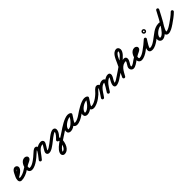

<svg xmlns="http://www.w3.org/2000/svg" viewBox="432 -2434 4611 4611"><g transform="rotate(-45 2738.0 -128.5)"><path d="M40 -48.9C40 -48.9 40 -48.9 40 -48.9C100.2 -80.7 222.1 -154.5 222.1 -231.5C222.1 -270.6 188.6 -301.9 150 -301.9C91.9 -301.9 55.6 -245.8 33.2 -199.3C33.2 -199.3 33.3 -199.4 33.4 -199.6C33.4 -199.7 33.5 -199.9 33.5 -199.9C6.1 -145.7 -26.2 -90.7 -26.2 -28.1C-26.2 13.2 -1.1 45.4 42.3 45.4C131 45.4 232.4 3.8 303.6 -46.3C320.5 -58.2 324.6 -81.6 312.7 -98.6C300.8 -115.5 277.4 -119.6 260.4 -107.7C260.4 -107.7 260.4 -107.7 260.4 -107.7C202 -66.5 115.4 -29.6 42.3 -29.6C39.8 -29.6 43.8 -28.8 44.9 -27.9C47 -26.5 48.2 -24.9 49.3 -22.7C50.2 -21.2 48.8 -26.3 48.8 -28.1C48.8 -76.9 79 -123.5 100.5 -166.1C100.5 -166.1 100.6 -166.3 100.6 -166.4C100.7 -166.6 100.8 -166.7 100.8 -166.7C107.6 -181 130.3 -226.9 150 -226.9C150.1 -226.9 149.4 -226.6 148.9 -227C148.1 -227.6 147.6 -228.8 147.3 -229.8C147.2 -230.3 147.1 -232 147.1 -231.5C147.1 -198.7 32.4 -129.7 5 -115.3C-13.3 -105.6 -20.3 -82.9 -10.6 -64.6C-1 -46.3 21.7 -39.3 40 -48.9Z M303.5 -46.2C303.5 -46.2 303.5 -46.2 303.5 -46.2C343.1 -73.9 384.1 -99.5 426.7 -122.3C460.3 -140.3 507.3 -156.3 534.3 -183.5C547.3 -196.7 554.5 -213.4 554.5 -232C554.5 -273.6 512.6 -298.5 475 -298.5C363.7 -298.5 303.5 -161.6 303.5 -66C303.5 -6.4 335.8 41.5 400 41.5C475.6 41.5 552.9 -4.3 612.6 -46.3C629.5 -58.3 633.6 -81.6 621.7 -98.6C609.7 -115.5 586.4 -119.6 569.4 -107.7C523.8 -75.6 458.5 -33.5 400 -33.5C379.5 -33.5 378.5 -48.1 378.5 -66C378.5 -116.7 410.9 -223.5 475 -223.5C481.4 -223.5 484.2 -218.4 481.3 -224.1C480.8 -225.1 479.5 -241.9 479.5 -232C479.5 -230.7 480.1 -234.6 480.7 -235.7C482 -238.2 478.5 -234.3 477.7 -233.7C473.8 -231 469.6 -228.6 465.4 -226.4C395.1 -188.2 326.7 -153.9 260.5 -107.8C243.6 -95.9 239.4 -72.5 251.2 -55.5C263.1 -38.6 286.5 -34.4 303.5 -46.2Z M560.2 -55.6C572 -38.6 595.3 -34.4 612.4 -46.2C657.3 -77.3 698.1 -113.8 738.9 -150.1C753.8 -163.4 810.7 -218.8 827.7 -218.8C829.3 -218.8 824.5 -219.3 823 -219.9C817.6 -222.2 815.6 -229.9 815.6 -224.4C815.6 -179.6 709.6 -54.5 677.4 -13C664.7 3.3 667.6 26.9 684 39.6C700.3 52.3 723.9 49.4 736.6 33C736.6 33 736.6 33 736.6 33C783.2 -26.9 890.6 -150.1 890.6 -224.4C890.6 -261.1 867 -293.8 827.7 -293.8C778.1 -293.8 723.7 -237 689.1 -206.1C650.6 -171.9 612.1 -137.2 569.6 -107.8C552.6 -96 548.4 -72.7 560.2 -55.6ZM736.3 33.4C736.3 33.4 736.3 33.4 736.3 33.4C769.9 -8.7 804.5 -50.4 834.9 -94.8C878.1 -157.9 937.7 -217.5 1019.2 -217.5C1023.6 -217.5 1017.7 -219 1015.8 -222.9C1015.1 -224.4 1014.6 -229.1 1014.6 -227.5C1014.6 -196.8 910.2 -76.1 910.2 -18.6C910.2 21.2 939 46.5 978 46.5C1050.9 46.5 1115.9 -6.1 1172.7 -46.4C1189.6 -58.4 1193.6 -81.8 1181.6 -98.7C1169.6 -115.6 1146.2 -119.6 1129.3 -107.6C1087.3 -77.8 1031 -28.5 978 -28.5C972.9 -28.5 981.7 -25.7 984.1 -21C984.4 -20.5 985.2 -16.9 985.2 -18.6C985.2 -50.7 1089.6 -170.3 1089.6 -227.5C1089.6 -267.1 1056.8 -292.5 1019.2 -292.5C911.5 -292.5 830.9 -221.7 773.1 -137.2C743.7 -94.2 710.1 -54 677.7 -13.4C664.8 2.8 667.4 26.4 683.6 39.3C699.8 52.2 723.4 49.6 736.3 33.4Z M1119.3 -54.2C1131.2 -37.2 1154.5 -33.1 1171.5 -44.9C1227.1 -83.9 1381.2 -221.6 1432.8 -221.6C1439.4 -221.6 1428.5 -232.8 1428.5 -230.5C1428.5 -171.7 1353.9 -101.9 1314.5 -62.5C1299.8 -47.9 1299.8 -24.1 1314.5 -9.5C1329.1 5.2 1352.9 5.2 1367.5 -9.5C1424 -65.9 1503.5 -145.5 1503.5 -230.5C1503.5 -271.7 1472.3 -296.6 1432.8 -296.6C1345.8 -296.6 1205.8 -160.5 1128.5 -106.4C1111.5 -94.5 1107.4 -71.1 1119.3 -54.2ZM1356.7 -1.9C1356.7 -1.9 1356.7 -1.9 1356.7 -1.9C1359.3 -3.2 1346.9 -7.3 1348.4 -4.8C1351.8 1.1 1352.1 10 1352.1 16.6C1352.1 94.4 1321 252.7 1216.7 252.7C1217 252.7 1217.4 252.7 1217.8 252.8C1218.5 252.8 1219.2 253 1219.9 253.1C1222.1 253.8 1224.2 255 1224.8 257.4C1224.8 257.5 1225 260.7 1225 259.1C1225 168.2 1498.8 16.6 1588.5 -46.3C1605.5 -58.2 1609.6 -81.5 1597.7 -98.5C1585.8 -115.5 1562.5 -119.6 1545.5 -107.7C1545.5 -107.7 1545.5 -107.7 1545.5 -107.7C1428.7 -25.9 1150 116 1150 259.1C1150 295.4 1179.7 327.7 1216.7 327.7C1370.3 327.7 1427.1 141.1 1427.1 16.6C1427.1 -39.4 1388.1 -99 1325.3 -70.1C1306.5 -61.4 1298.3 -39.1 1306.9 -20.3C1315.6 -1.5 1337.9 6.7 1356.7 -1.9Z M1536.2 -55.5C1548.1 -38.6 1571.5 -34.4 1588.5 -46.2C1658.7 -95.2 1848.1 -219.3 1934.6 -219.3C1946.1 -219.3 1958.7 -217.3 1968.2 -210.5C1987.6 -196.6 2008 -206.4 2018.5 -222.6C2028.9 -238.8 2029.4 -261.5 2008.8 -273.4C1983.9 -287.9 1962.6 -293.6 1933.3 -293.6C1810.6 -293.6 1625.6 -164.9 1625.6 -34.2C1625.6 18.8 1661.9 44.8 1711.7 44.8C1844 44.8 1968.4 -115 2025.9 -220C2037.9 -241.9 2027.5 -261.9 2011 -270.9C1994.6 -279.9 1972.1 -277.9 1960.1 -256C1923.8 -189.8 1841.8 -106.9 1841.8 -31.6C1841.8 17.5 1886 42.2 1930 42.2C2005.3 42.2 2093.4 -3.8 2153.6 -46.4C2170.6 -58.3 2174.6 -81.7 2162.6 -98.6C2150.7 -115.6 2127.3 -119.6 2110.4 -107.6C2110.4 -107.6 2110.4 -107.6 2110.4 -107.6C2063.6 -74.6 1988.7 -32.8 1930 -32.8C1925.4 -32.8 1918.9 -33.1 1914.8 -35.7C1913.5 -36.5 1916.8 -30.1 1916.8 -31.6C1916.8 -72.3 2001.3 -175.1 2025.9 -220C2037.9 -241.9 2027.5 -261.9 2011 -270.9C1994.6 -279.9 1972.1 -277.9 1960.1 -256C1918 -179.1 1810.4 -30.2 1711.7 -30.2C1706.2 -30.2 1696.1 -34.6 1700.1 -29.8C1702.8 -26.5 1700.6 -30.8 1700.6 -34.2C1700.6 -121.7 1853.5 -218.6 1933.3 -218.6C1949.8 -218.6 1958 -216.2 1971.2 -208.6C1991.8 -196.6 2011.6 -205.4 2021.5 -220.7C2031.3 -236 2031.2 -257.7 2011.8 -271.5C1989.4 -287.5 1961.9 -294.3 1934.6 -294.3C1821.2 -294.3 1635.9 -170.8 1545.5 -107.8C1528.6 -95.9 1524.4 -72.5 1536.2 -55.5Z M2101.2 -55.5C2113.1 -38.6 2136.5 -34.4 2153.5 -46.2C2223.7 -95.2 2413.1 -219.3 2499.6 -219.3C2511.1 -219.3 2523.7 -217.3 2533.2 -210.5C2552.6 -196.6 2573 -206.4 2583.5 -222.6C2593.9 -238.8 2594.4 -261.5 2573.8 -273.4C2548.9 -287.9 2527.6 -293.6 2498.3 -293.6C2375.6 -293.6 2190.6 -164.9 2190.6 -34.2C2190.6 18.8 2226.9 44.8 2276.7 44.8C2409 44.8 2533.4 -115 2590.9 -220C2602.9 -241.9 2592.5 -261.9 2576 -270.9C2559.6 -279.9 2537.1 -277.9 2525.1 -256C2488.8 -189.8 2406.8 -106.9 2406.8 -31.6C2406.8 17.5 2451 42.2 2495 42.2C2570.3 42.2 2658.4 -3.8 2718.6 -46.4C2735.6 -58.3 2739.6 -81.7 2727.6 -98.6C2715.7 -115.6 2692.3 -119.6 2675.4 -107.6C2675.4 -107.6 2675.4 -107.6 2675.4 -107.6C2628.6 -74.6 2553.7 -32.8 2495 -32.8C2490.4 -32.8 2483.9 -33.1 2479.8 -35.7C2478.5 -36.5 2481.8 -30.1 2481.8 -31.6C2481.8 -72.3 2566.3 -175.1 2590.9 -220C2602.9 -241.9 2592.5 -261.9 2576 -270.9C2559.6 -279.9 2537.1 -277.9 2525.1 -256C2483 -179.1 2375.4 -30.2 2276.7 -30.2C2271.2 -30.2 2261.1 -34.6 2265.1 -29.8C2267.8 -26.5 2265.6 -30.8 2265.6 -34.2C2265.6 -121.7 2418.5 -218.6 2498.3 -218.6C2514.8 -218.6 2523 -216.2 2536.2 -208.6C2556.8 -196.6 2576.6 -205.4 2586.5 -220.7C2596.3 -236 2596.2 -257.7 2576.8 -271.5C2554.4 -287.5 2526.9 -294.3 2499.6 -294.3C2386.2 -294.3 2200.9 -170.8 2110.5 -107.8C2093.6 -95.9 2089.4 -72.5 2101.2 -55.5Z M2666.2 -55.6C2678.1 -38.6 2701.4 -34.4 2718.4 -46.2C2748 -66.8 2776.3 -89.3 2803 -113.6C2820.3 -129.4 2897.6 -223.1 2918.6 -223.1C2920.4 -223.1 2917.4 -223.8 2916.6 -224.3C2910 -228.8 2913.7 -224.8 2913.7 -224C2913.7 -187.3 2813 -46.4 2787.2 -9.4C2775.4 7.5 2779.6 30.9 2796.6 42.8C2813.5 54.6 2836.9 50.4 2848.8 33.4C2848.8 33.4 2848.8 33.4 2848.8 33.4C2887.2 -21.6 2988.7 -158.7 2988.7 -224C2988.7 -265.3 2961.4 -298.1 2918.6 -298.1C2855.8 -298.1 2806.8 -220.9 2765.7 -181.5C2737.7 -154.5 2707.5 -130 2675.6 -107.8C2658.6 -95.9 2654.4 -72.6 2666.2 -55.6ZM2848.8 33.4C2848.8 33.4 2848.8 33.4 2848.8 33.4C2907 -50.2 2993.3 -217.1 3106.1 -217.1C3107.7 -217.1 3111.9 -212.5 3107 -220.3C3106.4 -221.3 3105.9 -222.3 3105.6 -223.5C3105.5 -224 3105.3 -225.7 3105.3 -225.1C3105.3 -198.6 3005.4 -42.9 2981.6 -6.5C2970.3 10.9 2975.2 34.1 2992.5 45.4C3009.9 56.7 3033.1 51.8 3044.4 34.5C3044.4 34.5 3044.4 34.5 3044.4 34.5C3080.7 -21.1 3180.3 -163.5 3180.3 -225.1C3180.3 -267.1 3145.5 -292.1 3106.1 -292.1C2955.6 -292.1 2862.9 -118.1 2787.2 -9.4C2775.4 7.5 2779.6 30.9 2796.6 42.8C2813.5 54.6 2836.9 50.4 2848.8 33.4ZM3044.8 33.7C3044.8 33.7 3044.8 33.7 3044.8 33.7C3091.6 -44.6 3192.7 -216.6 3298.3 -220.4C3300.2 -220.5 3293 -229.2 3289.6 -233.3C3288 -235.3 3288.8 -228.3 3288.1 -225.9C3285.8 -218.9 3282.6 -212.2 3279.2 -205.7C3248.7 -149 3201.4 -81.6 3201.4 -16.1C3201.4 16.1 3222.1 42.5 3256 42.5C3328.3 42.5 3401.1 -6.8 3458.3 -46.1C3475.3 -57.8 3479.6 -81.2 3467.9 -98.3C3456.2 -115.3 3432.8 -119.6 3415.7 -107.9C3415.7 -107.9 3415.7 -107.9 3415.7 -107.9C3373.5 -78.8 3310.1 -32.5 3256 -32.5C3256.3 -32.5 3256.6 -32.5 3256.9 -32.5C3263.2 -32 3269.1 -28.2 3272.9 -23.2C3274.1 -21.6 3276.4 -15.8 3276.4 -16.1C3276.4 -65.2 3321.6 -126.2 3345.2 -170.3C3373.1 -222.2 3375.2 -298.2 3295.7 -295.4C3154.5 -290.3 3044.2 -111.7 2980.4 -4.7C2969.8 13.1 2975.6 36.1 2993.4 46.7C3011.2 57.4 3034.2 51.5 3044.8 33.7Z M3406.3 -55.5C3418.2 -38.5 3441.5 -34.4 3458.5 -46.3C3591.5 -139.4 3950.8 -342.1 3950.8 -498.7C3950.8 -542.1 3925.1 -585.1 3877.5 -585.1C3752.3 -585.1 3699.7 -424.4 3654.6 -329C3654.6 -329 3654.6 -329 3654.6 -329C3654.6 -329.1 3654.6 -329.1 3654.6 -329.1C3602.8 -219.7 3550.9 -110.4 3499.1 -1.1C3490.2 17.6 3498.2 40 3516.9 48.9C3535.6 57.8 3558 49.8 3566.9 31.1C3566.9 31.1 3566.9 31.1 3566.9 31.1C3618.7 -78.3 3670.6 -187.6 3722.4 -296.9C3722.4 -296.9 3722.4 -296.9 3722.4 -297C3722.4 -297 3722.4 -297 3722.4 -297C3752 -359.5 3801.5 -510.1 3877.5 -510.1C3878.9 -510.1 3872.9 -512.7 3873.6 -511.5C3875.6 -507.9 3875.8 -502.7 3875.8 -498.7C3875.8 -394 3522.5 -182.6 3415.5 -107.7C3398.5 -95.8 3394.4 -72.5 3406.3 -55.5ZM3565.6 33.6C3565.6 33.6 3565.6 33.6 3565.6 33.6C3633 -84.7 3686.7 -217.5 3847.1 -217.5C3847.9 -217.5 3837.6 -227.7 3837.6 -226.9C3837.6 -159.7 3761.4 -111.4 3761.4 -42.2C3761.4 6.2 3796.7 45.8 3846.2 45.8C3909.1 45.8 3981.9 -12.2 4030.5 -46.3C4047.5 -58.2 4051.6 -81.5 4039.7 -98.5C4027.8 -115.5 4004.5 -119.6 3987.5 -107.7C3956.2 -85.8 3887.2 -29.2 3846.2 -29.2C3838.6 -29.2 3836.4 -35.1 3836.4 -42.2C3836.4 -83.3 3912.6 -149.9 3912.6 -226.9C3912.6 -266.3 3886.5 -292.5 3847.1 -292.5C3652.5 -292.5 3583 -148.5 3500.4 -3.6C3490.2 14.4 3496.4 37.3 3514.4 47.6C3532.4 57.8 3555.3 51.6 3565.6 33.6Z M4030.5 -46.2C4030.5 -46.2 4030.5 -46.2 4030.5 -46.2C4070.1 -73.9 4111.1 -99.5 4153.7 -122.3C4187.3 -140.3 4234.3 -156.3 4261.3 -183.5C4274.3 -196.7 4281.5 -213.4 4281.5 -232C4281.5 -273.6 4239.6 -298.5 4202 -298.5C4090.7 -298.5 4030.5 -161.6 4030.5 -66C4030.5 -6.4 4062.8 41.5 4127 41.5C4202.6 41.5 4279.9 -4.3 4339.6 -46.3C4356.5 -58.3 4360.6 -81.6 4348.7 -98.6C4336.7 -115.5 4313.4 -119.6 4296.4 -107.7C4250.8 -75.6 4185.5 -33.5 4127 -33.5C4106.5 -33.5 4105.5 -48.1 4105.5 -66C4105.5 -116.7 4137.9 -223.5 4202 -223.5C4208.4 -223.5 4211.2 -218.4 4208.3 -224.1C4207.8 -225.1 4206.5 -241.9 4206.5 -232C4206.5 -230.7 4207.1 -234.6 4207.7 -235.7C4209 -238.2 4205.5 -234.3 4204.7 -233.7C4200.8 -231 4196.6 -228.6 4192.4 -226.4C4122.1 -188.2 4053.7 -153.9 3987.5 -107.8C3970.6 -95.9 3966.4 -72.5 3978.2 -55.5C3990.1 -38.6 4013.5 -34.4 4030.5 -46.2Z M4339.3 -46.1C4339.3 -46.1 4339.3 -46.1 4339.3 -46.1C4417.7 -100.3 4494.4 -163.4 4565.1 -227.1C4581 -241.5 4572.4 -262.5 4557 -275.4C4541.5 -288.2 4519.3 -292.9 4508.1 -274.6C4464.9 -204.5 4343.1 -51.6 4405.3 20.9C4423.3 41.9 4450.5 48.5 4477 48.5C4562.5 48.5 4635.1 1.2 4702.6 -46.3C4719.5 -58.3 4723.6 -81.6 4711.7 -98.6C4699.7 -115.5 4676.4 -119.6 4659.4 -107.7C4659.4 -107.7 4659.4 -107.7 4659.4 -107.7C4606.2 -70.2 4545 -26.5 4477 -26.5C4471.7 -26.5 4464 -33.3 4461.4 -28.7C4460.2 -26.8 4463.8 -38.8 4465.3 -44.4C4471 -66.3 4481.9 -87.3 4492.7 -107.1C4516.8 -151.3 4545.6 -192.5 4571.9 -235.4C4583.2 -253.6 4576.9 -272.7 4563.8 -283.6C4550.7 -294.5 4530.8 -297.2 4514.9 -282.9C4446.6 -221.3 4372.5 -160.2 4296.7 -107.9C4279.7 -96.1 4275.4 -72.7 4287.1 -55.7C4298.9 -38.7 4322.3 -34.4 4339.3 -46.1ZM4644.5 -433.4C4645 -433.5 4645.5 -433.5 4646 -433.5C4646.5 -433.5 4647 -433.5 4647.5 -433.4C4654.2 -432.9 4660.2 -428.9 4663.3 -422.9C4664.3 -421.1 4664.9 -419.1 4665.3 -417C4665.6 -415.1 4665.5 -413.5 4665.5 -414C4665.5 -413.5 4665.5 -413 4665.4 -412.5C4664.9 -405.8 4660.9 -399.8 4654.9 -396.7C4653.1 -395.7 4651.1 -395.1 4649 -394.7C4647.1 -394.4 4645.5 -394.5 4646 -394.5C4646.5 -394.5 4644.9 -394.4 4643 -394.7C4640.9 -395.1 4638.9 -395.7 4637.1 -396.7C4631.1 -399.8 4627.1 -405.8 4626.6 -412.5C4626.5 -413 4626.5 -413.5 4626.5 -414C4626.5 -413.5 4626.4 -415.1 4626.7 -417C4627.1 -419.1 4627.7 -421.1 4628.7 -422.9C4631.8 -428.9 4637.8 -432.9 4644.5 -433.4ZM4590.5 -414C4590.5 -383.4 4615.4 -358.5 4646 -358.5C4676.6 -358.5 4701.5 -383.4 4701.5 -414C4701.5 -444.6 4676.6 -469.5 4646 -469.5C4615.4 -469.5 4590.5 -444.6 4590.5 -414Z M4650.1 -55.8C4661.8 -38.7 4685.1 -34.4 4702.2 -46.1C4802.3 -114.7 4900.3 -226.7 5029.9 -226.7C5047.8 -226.7 5065.6 -222.7 5082.6 -217.3C5102.3 -211 5123.4 -221.8 5129.7 -241.6C5136 -261.3 5125.2 -282.4 5105.4 -288.7C5105.4 -288.7 5105.4 -288.7 5105.4 -288.7C5081.1 -296.5 5055.6 -301.7 5029.9 -301.7C4878.1 -301.7 4775.3 -187.2 4659.8 -107.9C4642.7 -96.2 4638.4 -72.9 4650.1 -55.8ZM5106.8 -288.3C5106.8 -288.3 5106.8 -288.3 5106.8 -288.3C5080.9 -297.6 5057.7 -302.2 5029.8 -302.2C4910.2 -302.2 4736.6 -174.5 4736.6 -44.7C4736.6 -14.8 4749.5 12.1 4773.6 30.1C4789 41.6 4807.7 47.3 4826.9 47.3C5012.7 47.3 5192.7 -366.8 5280.8 -524.7C5290.8 -542.8 5284.4 -565.7 5266.3 -575.8C5248.2 -585.8 5225.3 -579.4 5215.2 -561.3C5144 -433.5 4956.3 -27.7 4826.9 -27.7C4823.8 -27.7 4820.9 -28.2 4818.4 -30.1C4813.3 -33.9 4811.6 -38.4 4811.6 -44.7C4811.6 -129.6 4952 -227.2 5029.8 -227.2C5049 -227.2 5063.6 -224.1 5081.2 -217.7C5100.7 -210.7 5122.2 -220.7 5129.3 -240.2C5136.3 -259.7 5126.3 -281.2 5106.8 -288.3ZM5265.5 -576.2C5247.2 -585.8 5224.5 -578.8 5214.8 -560.5C5179.4 -493.4 5143.5 -426.6 5107.8 -359.7C5107.8 -359.7 5107.9 -359.9 5108 -360.1C5108.2 -360.4 5108.3 -360.6 5108.3 -360.6C5062.1 -279.8 4952.1 -118.3 4952.1 -35.2C4952.1 13.6 4984.1 46.2 5033.3 46.2C5103.3 46.2 5188.2 -6.8 5244.5 -46.3C5261.5 -58.2 5265.6 -81.5 5253.7 -98.5C5241.8 -115.5 5218.5 -119.6 5201.5 -107.7C5159.5 -78.3 5085.1 -28.8 5033.3 -28.8C5024.9 -28.8 5027.1 -26.4 5027.1 -35.2C5027.1 -88.6 5137.1 -259.8 5173.4 -323.4C5173.4 -323.4 5173.5 -323.6 5173.7 -323.9C5173.8 -324.1 5173.9 -324.3 5173.9 -324.3C5209.7 -391.3 5245.7 -458.3 5281.2 -525.5C5290.8 -543.8 5283.8 -566.5 5265.5 -576.2Z M5192.4 -53.9C5204.4 -37.1 5227.8 -33.1 5244.7 -45.1C5328.7 -104.8 5418.3 -164.1 5490.7 -237.7C5505.3 -252.5 5505.1 -276.2 5490.3 -290.7C5475.5 -305.3 5451.8 -305.1 5437.3 -290.3C5437.3 -290.3 5437.3 -290.3 5437.3 -290.3C5368 -219.9 5281.6 -163.3 5201.3 -106.2C5184.4 -94.2 5180.4 -70.8 5192.4 -53.9Z"/></g></svg>

Font: FRB American Cursive Extrabold
Style: Bold Italic
Weight: 800
Italic angle: -25°
Version: Version 2.0;Modular Font Editor K font №1